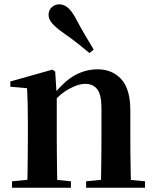

<svg xmlns="http://www.w3.org/2000/svg" viewBox="-20 -875 725 895"><path d="M36 0V-29.9L141.6 -40.2H204.7L310.6 -29.9V0ZM106.2 0Q107.9 -25.5 108.4 -67.4Q108.9 -109.4 109.4 -154.8Q109.9 -200.3 109.9 -234.8V-310.2Q109.9 -360 109 -393.7Q108.2 -427.5 106.2 -463.8L28.1 -470.7V-495.2L224.2 -550.4L237.2 -541.7L244.6 -428V-425.6V-234.8Q244.6 -200.3 245.1 -154.8Q245.6 -109.4 246.1 -67.4Q246.6 -25.5 247.6 0ZM381.3 0V-29.9L485.2 -40.2H547.8L655.9 -29.9V0ZM450 0Q451 -25.5 451.5 -66.9Q452 -108.4 452.5 -153.8Q453 -199.3 453 -234.8V-369.8Q453 -433.2 433.6 -458.7Q414.2 -484.2 376.2 -484.2Q345.6 -484.2 301.8 -460.5Q258.1 -436.8 212.5 -383.3L207.6 -425.7H222.9Q279.1 -497.3 329.7 -524.6Q380.3 -551.9 434.5 -551.9Q503.6 -551.9 545.5 -505.8Q587.5 -459.6 587.5 -360.5V-234.8Q587.5 -199.3 588 -153.8Q588.5 -108.4 589.3 -66.9Q590.2 -25.5 591.2 0ZM416.9 -643.7 397 -627.8Q370.8 -649.6 341.9 -672.6Q313 -695.5 269.4 -725.9Q239.1 -747.6 222.7 -766.9Q206.4 -786.2 206.4 -805.7Q206.4 -828.4 221.6 -841.6Q236.8 -854.8 255.1 -854.8Q277 -854.8 294.4 -840.9Q311.9 -826.9 329.8 -795.4Q357.2 -743.9 377.8 -709.2Q398.5 -674.4 416.9 -643.7Z"/></svg>

Font: Noto Serif KR
Style: Regular
Weight: 200
Designer: Ryoko NISHIZUKA 西塚涼子 (kana & ideographs); Frank Grießhammer (Latin, Greek & Cyrillic); Wenlong ZHANG 张文龙 (bopomofo); San
Foundry: Adobe
Version: Version 2.001;hotconv 1.1.0;makeotfexe 2.6.0